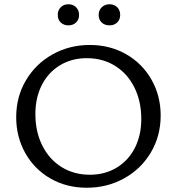

<svg xmlns="http://www.w3.org/2000/svg" viewBox="-20 -875 829 901"><path d="M251 -805Q251 -827 265 -841Q279 -855 301 -855Q323 -855 337 -841Q351 -827 351 -805Q351 -783 337 -769.5Q323 -756 301 -756Q279 -756 265 -769.5Q251 -783 251 -805ZM443 -805Q443 -827 457.5 -841Q472 -855 494 -855Q516 -855 530 -841Q544 -827 544 -805Q544 -783 530 -769.5Q516 -756 494 -756Q471 -756 457 -769.5Q443 -783 443 -805ZM56 -325Q56 -421 102 -498.5Q148 -576 227 -620Q306 -664 401 -664Q496 -664 572 -620.5Q648 -577 691 -501Q734 -425 734 -333Q734 -237 688 -159.5Q642 -82 562.5 -38Q483 6 387 6Q292 6 216.5 -37.5Q141 -81 98.5 -157Q56 -233 56 -325ZM643 -316Q643 -400 610.5 -465Q578 -530 520 -566Q462 -602 387 -602Q317 -602 262 -569Q207 -536 176.5 -476.5Q146 -417 146 -340Q146 -257 178.5 -192Q211 -127 269 -91Q327 -55 402 -55Q472 -55 527 -88Q582 -121 612.5 -180.5Q643 -240 643 -316Z"/></svg>

Font: Ysabeau SC Medium
Style: Regular
Weight: 500
Designer: Christian Thalmann (Catharsis Fonts)
Version: Version 0.003